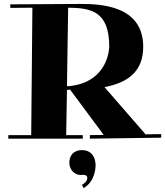

<svg xmlns="http://www.w3.org/2000/svg" viewBox="-20 -698 836 972"><path d="M435 4 796 -1V-19L714 -18L716 -19L509 -257C627 -279 705 -336 705 -461C705 -671 488 -678 388 -678C388 -678 321 -678 32 -676V-658C75 -658 110 -659 144 -659L138 -14H22V4H399V-14H315L319 -243C323 -243 327 -243 332 -244H335L505 -15L435 -14ZM533 -462C533 -462 533 -283 331 -262H319L325 -659C441 -658 533 -641 533 -462ZM395 238 403 254C465 220 464 142 464 136C462 85 433 62 396 62C348 62 331 94 331 125C331 160 356 188 389 188C392 188 395 187 398 187C412 187 422 190 422 203C422 219 407 231 395 238Z"/></svg>

Font: Purple Purse
Style: Regular
Weight: 400
Designer: Astigmatic (AOETI)
Foundry: Astigmatic (AOETI)
Version: Version 1.000